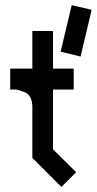

<svg xmlns="http://www.w3.org/2000/svg" viewBox="-20 -744 384 762"><path d="M190.4 -151.4Q220.7 -121.1 282.2 -60.5L223.6 -2L166 -59.6L108.4 -117.2V-323.2Q106.4 -365.2 80.1 -377Q53.7 -387.7 43 -388.7H20.5V-471.7H108.4V-621.1H190.4V-471.7H272.5V-388.7H190.4ZM343.8 -705.1Q329.1 -643.6 299.8 -519.5Q273.4 -526.4 220.7 -539.1L264.6 -723.6Q291 -717.8 343.8 -705.1Z"/></svg>

Font: mr_KirucoupageG
Style: Regular
Weight: 400
Designer: Jan Henkel
Version: Version 1.00 May 25, 2020, initial release